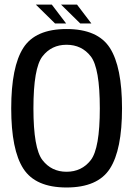

<svg xmlns="http://www.w3.org/2000/svg" viewBox="-20 -806 582 830"><path d="M267.5 4.5Q402.5 4.5 455 -76.8Q507.5 -158 507.5 -337.5Q507.5 -517 455 -598.8Q402.5 -680.5 267.5 -680.5Q133 -680.5 80.8 -599Q28.5 -517.5 28.5 -337.5Q28.5 -158 81 -76.8Q133.5 4.5 267.5 4.5ZM267.5 -63.5Q202.5 -63.5 163.5 -114Q124.5 -164.5 124.5 -337.5Q124.5 -512 163.5 -562.2Q202.5 -612.5 267.5 -612.5Q333.5 -612.5 372.5 -562.2Q411.5 -512 411.5 -337.5Q411.5 -164.5 372.5 -114Q333.5 -63.5 267.5 -63.5ZM327 -704.5H375L313 -786H244ZM218 -704.5H266L204 -786H135Z"/></svg>

Font: Anybody SemiCondensed
Style: Regular
Weight: 400
Width: 4
Version: Version 1.113;gftools[0.9.25]